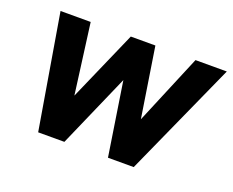

<svg xmlns="http://www.w3.org/2000/svg" viewBox="-87 -636 944 778"><g transform="rotate(20 385.5 -246.5)"><path d="M137 0 54 -493H184L224 -190L357 -493H463L510 -192L636 -493H771L549 0H438L389 -317L250 0Z"/></g></svg>

Font: Hanken Grotesk
Style: Bold Italic
Weight: 700
Italic angle: -8°
Designer: Alfredo Marco Pradil
Foundry: Hanken Design Co.
Version: Version 3.013